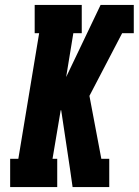

<svg xmlns="http://www.w3.org/2000/svg" viewBox="-20 -755 560 775"><path d="M21 0V-114H54L138 -621H120V-735H310V-621H276L247 -444L386 -735H520V-621H473L341 -368L389 -114H421V0H273L262 -77L227 -310H225L192 -114H211V0Z"/></svg>

Font: Iosevka Curly Slab HvObl
Style: Regular
Weight: 900
Italic angle: -9°
Monospace: yes
Designer: Belleve Invis
Foundry: Belleve Invis
Version: Version 11.1.0; ttfautohint (v1.8.3)